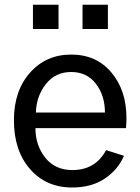

<svg xmlns="http://www.w3.org/2000/svg" viewBox="-20 -791 603 828"><path d="M122.1 -666V-770.5H232.4V-666ZM335.9 -666V-770.5H445.3V-666ZM40 -272.5Q40 -399.4 109.4 -477.5Q178.7 -555.7 287.1 -555.7Q395.5 -555.7 460.4 -478.5Q525.4 -401.4 525.4 -281.2Q525.4 -265.6 523.4 -238.3H132.8Q132.8 -164.1 175.3 -110.8Q217.8 -57.6 292 -57.6Q391.6 -57.6 437.5 -143.6L514.6 -119.1Q489.3 -59.6 432.1 -21Q375 17.6 291 17.6Q178.7 17.6 109.4 -62Q40 -141.6 40 -272.5ZM134.8 -305.7H432.6Q432.6 -378.9 393.6 -429.7Q354.5 -480.5 287.1 -480.5Q218.8 -480.5 177.7 -428.2Q136.7 -376 134.8 -305.7Z"/></svg>

Font: Gothic A1 Medium
Style: Regular
Weight: 500
Designer: HanYang I&C Co.,Ltd.
Foundry: HanYang I&C Co.,Ltd.
Version: Version 2.50